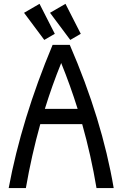

<svg xmlns="http://www.w3.org/2000/svg" viewBox="-20 -962 626 982"><path d="M314.9 -942.4 393.1 -789.1 339.4 -757.8 235.8 -896.5ZM182.1 -942.4 260.3 -789.1 206.5 -757.8 103 -896.5ZM24.4 0Q89.8 -351.6 249 -732.4H336.9Q502 -351.6 561.5 0H473.6Q445.8 -166.5 400.4 -327.1H186Q141.6 -168.5 112.3 0ZM209.5 -405.3H377Q339.8 -524.4 293 -639.6Q246.6 -525.4 209.5 -405.3Z"/></svg>

Font: Consola Mono
Style: Book
Weight: 400
Monospace: yes
Designer: Wojciech Kalinowski "wmk69" (wmk69@o2.pl)
Foundry: Wojciech Kalinowski "wmk69" (wmk69@o2.pl)
Version: Version 2.1.0